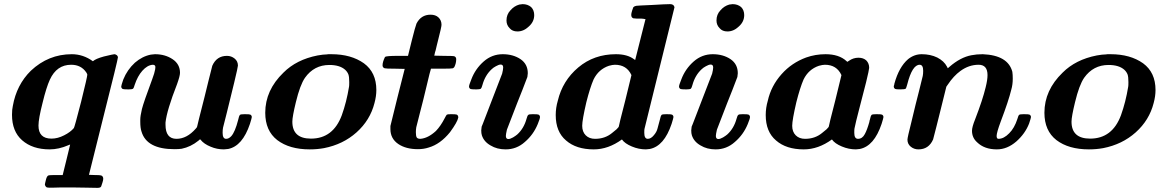

<svg xmlns="http://www.w3.org/2000/svg" viewBox="-20 -714 5614 928"><path d="M87 -36Q38 -79 38 -159Q38 -185 42 -202Q60 -304 129 -372Q214 -452 327 -452Q382 -452 429 -418Q442 -430 482 -441Q528 -452 533 -452Q538 -452 545 -447Q550 -442 550 -437Q550 -427 480 -150L410 131Q419 132 437 132Q463 132 469 134Q479 138 479 150Q479 157 475 169Q470 184 469 187Q466 194 451 194Q422 194 397 193Q371 192 330 192Q250 192 238 193Q214 194 207 192Q200 189 197 179Q197 174 201 159Q205 140 212 135Q216 132 243 132H283L301 59L319 -15Q316 -15 310 -12Q264 8 220 8Q137 8 87 -36ZM324 -401Q254 -401 221 -329Q204 -292 186 -218Q166 -140 166 -107Q166 -44 229 -44Q259 -44 290 -60Q320 -75 337 -95Q340 -98 372 -222Q402 -343 402 -353Q402 -356 397 -364Q372 -401 324 -401Z M1130 -397Q1130 -390 1112 -315Q1094 -240 1076 -168L1058 -97Q1056 -87 1056 -72Q1056 -43 1073 -43Q1086 -43 1098 -56Q1116 -76 1131 -134Q1135 -154 1140 -159Q1144 -162 1161 -162H1166Q1186 -162 1190 -160Q1197 -156 1197 -148Q1197 -144 1188 -115Q1152 -8 1083 6Q1067 8 1062 8Q1028 8 998 -5Q966 -18 950 -38L947 -41L939 -34Q902 -4 858 5Q844 7 823 7Q689 7 664 -78Q658 -95 658 -125V-136Q658 -153 666 -187Q674 -219 716 -332Q727 -361 730 -379Q731 -382 731 -390Q731 -401 718 -401Q692 -399 668 -372Q645 -346 631 -304Q627 -289 623 -285Q618 -282 603 -282H597Q577 -282 573 -284Q566 -288 566 -296Q566 -301 576 -330Q595 -377 632 -411Q668 -442 709 -450Q725 -452 729 -452Q778 -452 814 -428Q850 -404 850 -362Q850 -347 836 -308Q786 -180 780 -122V-111Q780 -43 833 -43Q883 -43 926 -92Q933 -99 933 -103Q933 -106 969 -247Q979 -287 988 -324.5Q997 -362 1001.5 -378Q1006 -394 1006 -396Q1027 -444 1077 -444Q1098 -444 1114 -431Q1130 -418 1130 -397Z M1320 -37Q1262 -82 1262 -169Q1262 -278 1350 -363Q1413 -426 1515 -446Q1543 -451 1559 -451L1567 -452H1582Q1677 -452 1739 -408Q1799 -364 1799 -279Q1799 -249 1790 -216Q1769 -133 1703 -74Q1638 -16 1546 2Q1513 8 1477 8Q1379 8 1320 -37ZM1483 -44Q1590 -44 1632 -157Q1655 -221 1667 -295Q1668 -299 1668 -317Q1668 -343 1664 -354Q1659 -367 1648 -377Q1622 -400 1572 -400Q1498 -400 1454 -338Q1430 -303 1410 -220Q1393 -150 1393 -126Q1393 -44 1483 -44Z M1905 -18Q1867 -44 1867 -90V-105L1901 -243L1936 -381Q1921 -382 1890 -382Q1845 -382 1839 -384Q1829 -388 1829 -398Q1829 -415 1841 -439Q1848 -444 1901 -444H1952L1970 -517Q1987 -585 1993 -600Q2015 -643 2061 -643Q2085 -643 2099 -630Q2114 -616 2114 -594Q2114 -584 2096 -514Q2094 -508 2091.5 -496Q2089 -484 2088 -481Q2087 -476 2085.5 -470.5Q2084 -465 2082.5 -461Q2081 -457 2081 -454L2079 -445Q2094 -444 2125 -444Q2170 -444 2176 -442Q2185 -438 2185 -428Q2185 -408 2176 -390Q2174 -388 2172 -386L2169 -384Q2163 -382 2114 -382H2063Q2058 -367 2044 -307Q2038 -280 2026 -232.5Q2014 -185 2010 -170Q1993 -102 1992 -99Q1990 -87 1990 -75Q1990 -57 1994 -50Q1998 -43 2012 -43Q2049 -46 2087 -81Q2110 -105 2129 -142Q2137 -158 2140 -160Q2144 -162 2158 -162H2164Q2182 -162 2188 -160Q2195 -156 2195 -146Q2191 -124 2155 -75Q2108 -17 2052 -1Q2028 7 2000 7Q1942 7 1905 -18Z M2443 -578Q2428 -593 2428 -615Q2428 -644 2447 -664Q2465 -685 2490 -692Q2504 -694 2506 -694Q2530 -694 2547 -680Q2562 -665 2562 -641Q2562 -609 2536 -586Q2511 -562 2481 -562Q2456 -562 2443 -578ZM2496 -428Q2531 -404 2531 -360Q2531 -356 2529 -342L2524 -329Q2519 -316 2506 -282Q2493 -248 2479 -214L2430 -87Q2425 -65 2425 -57Q2425 -42 2437 -42Q2446 -42 2460 -50Q2473 -58 2480 -64Q2512 -93 2525 -140Q2529 -156 2534 -159Q2537 -162 2553 -162H2559Q2579 -162 2583 -160Q2590 -156 2590 -148Q2590 -141 2579 -114Q2558 -63 2517 -28Q2477 8 2424 8Q2382 8 2351 -11Q2319 -29 2309 -60Q2306 -69 2306 -84Q2306 -88 2308 -102L2313 -114Q2318 -127 2331.5 -162Q2345 -197 2358 -231L2407 -358Q2412 -378 2412 -388Q2412 -402 2400 -402Q2391 -402 2377 -394Q2364 -387 2357 -380Q2325 -351 2312 -304Q2308 -289 2304 -285Q2299 -282 2284 -282H2278Q2258 -282 2254 -284Q2247 -288 2247 -296Q2247 -303 2258 -330Q2277 -381 2318 -417Q2358 -452 2410 -452Q2460 -452 2496 -428Z M2716 -35Q2666 -77 2666 -158Q2666 -193 2676 -227Q2699 -324 2775 -388Q2851 -452 2957 -452Q3012 -452 3044 -428L3050 -424Q3059 -457 3075 -523L3100 -622H3096Q3094 -622 3091 -623Q3085 -623 3081 -624H3069H3058Q3051 -624 3048 -625H3043Q3031 -628 3031 -642Q3031 -649 3035 -662Q3040 -677 3041 -679Q3047 -685 3056 -686Q3061 -687 3132 -690Q3197 -694 3219 -694Q3237 -694 3240 -679L3095 -91Q3094 -88 3094 -72Q3094 -43 3111 -43Q3126 -43 3140 -60Q3154 -76 3158 -93Q3164 -114 3169 -134Q3173 -154 3178 -159Q3182 -162 3199 -162H3204Q3224 -162 3228 -160Q3235 -156 3235 -148Q3235 -144 3226 -115Q3190 -8 3121 6Q3105 8 3102 8Q3067 8 3034 -6Q3000 -20 2986 -40Q2920 8 2850 8Q2765 8 2716 -35ZM3032 -351Q3009 -401 2952 -401Q2941 -401 2923 -396Q2873 -379 2849 -330Q2832 -291 2814 -220Q2794 -134 2794 -106Q2794 -77 2811 -60Q2828 -43 2856 -43Q2904 -43 2938 -71Q2946 -77 2960 -89Q2971 -100 2971 -103Q2971 -108 3002 -228Z M3458 -578Q3443 -593 3443 -615Q3443 -644 3462 -664Q3480 -685 3505 -692Q3519 -694 3521 -694Q3545 -694 3562 -680Q3577 -665 3577 -641Q3577 -609 3551 -586Q3526 -562 3496 -562Q3471 -562 3458 -578ZM3511 -428Q3546 -404 3546 -360Q3546 -356 3544 -342L3539 -329Q3534 -316 3521 -282Q3508 -248 3494 -214L3445 -87Q3440 -65 3440 -57Q3440 -42 3452 -42Q3461 -42 3475 -50Q3488 -58 3495 -64Q3527 -93 3540 -140Q3544 -156 3549 -159Q3552 -162 3568 -162H3574Q3594 -162 3598 -160Q3605 -156 3605 -148Q3605 -141 3594 -114Q3573 -63 3532 -28Q3492 8 3439 8Q3397 8 3366 -11Q3334 -29 3324 -60Q3321 -69 3321 -84Q3321 -88 3323 -102L3328 -114Q3333 -127 3346.5 -162Q3360 -197 3373 -231L3422 -358Q3427 -378 3427 -388Q3427 -402 3415 -402Q3406 -402 3392 -394Q3379 -387 3372 -380Q3340 -351 3327 -304Q3323 -289 3319 -285Q3314 -282 3299 -282H3293Q3273 -282 3269 -284Q3262 -288 3262 -296Q3262 -303 3273 -330Q3292 -381 3333 -417Q3373 -452 3425 -452Q3475 -452 3511 -428Z M3731 -35Q3681 -77 3681 -158Q3681 -193 3691 -227Q3707 -299 3758 -356Q3806 -410 3876 -436Q3921 -452 3970 -452Q4035 -452 4071 -419Q4075 -414 4077 -416L4083 -420Q4104 -435 4129 -435Q4153 -435 4167 -422Q4181 -408 4181 -386Q4181 -378 4166 -316Q4160 -293 4132 -184Q4116 -123 4110 -93Q4109 -89 4109 -72Q4109 -43 4127 -43Q4148 -43 4160 -66Q4171 -86 4182 -125Q4182 -126 4182.5 -129.5Q4183 -133 4184 -134Q4188 -154 4193 -159Q4197 -162 4214 -162H4219Q4239 -162 4243 -160Q4250 -156 4250 -148Q4250 -144 4241 -115Q4205 -8 4136 6Q4120 8 4117 8Q4082 8 4049 -6Q4015 -20 4001 -40Q3935 8 3865 8Q3780 8 3731 -35ZM4047 -351Q4024 -401 3967 -401Q3956 -401 3938 -396Q3888 -379 3864 -330Q3847 -291 3829 -220Q3809 -134 3809 -106Q3809 -77 3826 -60Q3843 -43 3871 -43Q3919 -43 3953 -71Q3961 -77 3975 -89Q3986 -100 3986 -103Q3986 -108 4017 -228Z M4366 -39Q4366 -49 4385 -124Q4407 -217 4422 -274L4440 -347Q4442 -357 4442 -372Q4442 -401 4425 -401Q4389 -401 4365 -306Q4360 -287 4357 -285Q4352 -282 4331 -282Q4311 -282 4307 -284Q4300 -288 4300 -296V-298Q4300 -299 4301 -301Q4302 -303 4302 -304Q4303 -306 4303 -310Q4325 -390 4369 -428Q4399 -452 4435 -452Q4477 -452 4510 -436Q4543 -419 4557 -392L4561 -384L4569 -391Q4622 -437 4675 -447Q4700 -452 4730 -452Q4852 -447 4873 -367Q4875 -353 4875 -334Q4875 -305 4868 -281Q4855 -227 4817 -127Q4797 -73 4797 -57Q4797 -43 4806 -43Q4832 -43 4858 -70Q4883 -95 4897 -138Q4902 -156 4906 -159Q4910 -162 4926 -162H4932Q4952 -162 4956 -160Q4963 -156 4963 -148Q4963 -144 4954 -117Q4935 -68 4892 -30Q4848 8 4798 8Q4738 8 4703 -26Q4678 -48 4678 -82Q4678 -100 4693 -137Q4730 -233 4744 -292Q4753 -328 4753 -351Q4753 -401 4710 -401Q4663 -401 4622 -371Q4589 -347 4561 -305L4554 -295L4523 -170Q4514 -134 4506 -102Q4498 -70 4494 -55.5Q4490 -41 4490 -40Q4469 8 4419 8Q4398 8 4382 -5Q4366 -18 4366 -39Z M5086 -37Q5028 -82 5028 -169Q5028 -278 5116 -363Q5179 -426 5281 -446Q5309 -451 5325 -451L5333 -452H5348Q5443 -452 5505 -408Q5565 -364 5565 -279Q5565 -249 5556 -216Q5535 -133 5469 -74Q5404 -16 5312 2Q5279 8 5243 8Q5145 8 5086 -37ZM5249 -44Q5356 -44 5398 -157Q5421 -221 5433 -295Q5434 -299 5434 -317Q5434 -343 5430 -354Q5425 -367 5414 -377Q5388 -400 5338 -400Q5264 -400 5220 -338Q5196 -303 5176 -220Q5159 -150 5159 -126Q5159 -44 5249 -44Z"/></svg>

Font: KaTeX_Math
Style: Bold Italic
Weight: 700
Version: Version